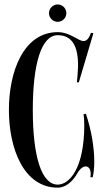

<svg xmlns="http://www.w3.org/2000/svg" viewBox="-20 -856 469 884"><path d="M245.5 -755.5C267.5 -755.5 285.5 -773.5 285.5 -795.5C285.5 -817.5 267.5 -835.5 245.5 -835.5C224 -835.5 205.5 -817.5 205.5 -795.5C205.5 -773.5 224 -755.5 245.5 -755.5ZM364.5 -330C366.5 -321 368 -301 368 -280C368 -82 300 -6 246 -6C169 -6 131 -142 131 -350C131 -558 169 -694 246 -694C331 -694 346 -609 337 -510L334 -477H343L410 -703L399 -705C389 -679 380 -667 364 -667C341 -667 302 -708 246 -708C88 -708 21 -526 21 -350C21 -174 88 8 246 8C277.5 8 310.6 -13.6 335.9 -57.9C348.5 -79.9 362.9 -89.8 374.5 -89.8C391 -89.8 402 -71 396 -40H407C411.5 -60.5 414 -85 414 -112C414 -177.5 400.5 -258 375.5 -332Z"/></svg>

Font: Picaflor 36 pt
Style: Regular
Weight: 400
Designer: Ariel Martín Pérez
Foundry: Tunera Type Foundry
Version: Version 1.000;hotconv 1.0.109;makeotfexe 2.5.65596